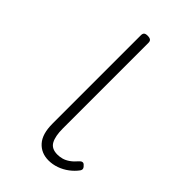

<svg xmlns="http://www.w3.org/2000/svg" viewBox="-172 -571 645 645"><g transform="rotate(45 150.0 -249.0)"><path d="M191 17Q156 17 134.5 -7Q113 -31 113 -80V-500Q113 -508 117 -511.5Q121 -515 130 -515Q140 -515 144.5 -511.5Q149 -508 149 -500V-93Q149 -57 159.5 -37.5Q170 -18 198 -18Q209 -18 220 -21Q231 -24 242.5 -32Q254 -40 265 -53Q270 -59 275.5 -60Q281 -61 286 -55Q291 -51 292.5 -46Q294 -41 290 -35Q279 -20 263 -8Q247 4 228.5 10.5Q210 17 191 17Z"/></g></svg>

Font: Playwrite CL Thin
Style: Regular
Weight: 100
Designer: Veronika Burian, José Scaglione
Foundry: TypeTogether
Version: Version 1.002